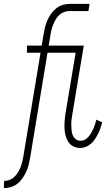

<svg xmlns="http://www.w3.org/2000/svg" viewBox="-50 -755 570 990"><path d="M-30 215 -29 178Q-16 178 -2 173Q12 168 23 158Q34 148 42 135Q50 122 55.5 108.5Q61 95 64 81.5Q67 68 70 54L159 -483H89V-520H165L175 -580Q178 -598 182.5 -616Q187 -634 194.5 -651Q202 -668 213.5 -684Q225 -700 240 -712Q255 -724 273 -729.5Q291 -735 309 -735H412L406 -698H308Q294 -698 280.5 -693Q267 -688 256 -678Q245 -668 237.5 -655Q230 -642 224.5 -628.5Q219 -615 215.5 -601.5Q212 -588 210 -574L201 -520H317L316 -483H195L105 60Q102 78 97.5 96Q93 114 85 131Q77 148 66 164Q55 180 40 192Q25 204 6.5 209.5Q-12 215 -30 215ZM363 8Q344 8 327.5 -0.5Q311 -9 301.5 -24.5Q292 -40 287.5 -58Q283 -76 282.5 -95Q282 -114 283.5 -133.5Q285 -153 288 -172L340 -483H253L254 -520H382L323 -166Q321 -152 319 -138.5Q317 -125 317.5 -111Q318 -97 319 -83.5Q320 -70 325 -58Q330 -46 340.5 -37.5Q351 -29 365 -29Q377 -29 388 -35Q399 -41 407 -50.5Q415 -60 421 -71Q427 -82 432 -93Q437 -104 440.5 -115.5Q444 -127 447 -138L477 -124Q473 -109 468 -94.5Q463 -80 456 -66Q449 -52 440.5 -39Q432 -26 420 -15Q408 -4 393 2Q378 8 363 8Z"/></svg>

Font: Iosevka Curly Extralight
Style: Italic
Weight: 200
Italic angle: -9°
Monospace: yes
Designer: Belleve Invis
Foundry: Belleve Invis
Version: Version 22.1.2; ttfautohint (v1.8.4)